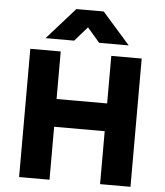

<svg xmlns="http://www.w3.org/2000/svg" viewBox="-61 -991 895 1044"><g transform="rotate(5 386.5 -468.5)"><path d="M82.5 0V-700H248.5V-440.5H524.5V-700H690.5V0H524.5V-289H248.5V0ZM160 -765 313 -937H462.5L614 -765H452.5L385 -843.5L316 -765Z"/></g></svg>

Font: Geologica Roman
Style: Bold
Weight: 700
Designer: Sindre Bremnes, Frode Helland
Foundry: Monokrom Skriftforlag AS
Version: Version 1.010;gftools[0.9.28]